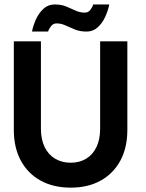

<svg xmlns="http://www.w3.org/2000/svg" viewBox="-20 -850 671 882"><path d="M440 -660H565V-253Q565 -171.5 532.8 -112Q500.5 -52.5 442.2 -20.2Q384 12 305 12Q225.5 12 166.8 -20.2Q108 -52.5 75.8 -112Q43.5 -171.5 43.5 -253V-660H168V-259.5Q168 -209.5 185.2 -174.2Q202.5 -139 233.5 -120.8Q264.5 -102.5 305 -102.5Q345 -102.5 375.5 -120.8Q406 -139 423 -174.2Q440 -209.5 440 -259.5ZM127 -705Q132 -732 145 -760.8Q158 -789.5 179.5 -809.5Q201 -829.5 231 -829.5Q262 -829.5 284.8 -820Q307.5 -810.5 327.5 -801.2Q347.5 -792 370 -792Q385.5 -792 395.2 -804.8Q405 -817.5 408 -829.5H482Q477 -803 464 -774Q451 -745 429.5 -725Q408 -705 378 -705Q347 -705 324 -714.5Q301 -724 281 -733.2Q261 -742.5 239.5 -742.5Q224.5 -742.5 214.5 -729.8Q204.5 -717 201 -705Z"/></svg>

Font: League Spartan Thin SemiBold
Style: Regular
Weight: 600
Version: Version 2.002